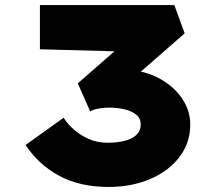

<svg xmlns="http://www.w3.org/2000/svg" viewBox="-20 -730 865 760"><path d="M410 10Q297 10 215.5 -33.5Q134 -77 81 -156L232 -264Q246 -241 271 -218.5Q296 -196 330 -180.5Q364 -165 406 -165Q444 -165 473.5 -172.5Q503 -180 520 -196Q537 -212 537 -237Q537 -263 517.5 -277.5Q498 -292 469.5 -298Q441 -304 413 -304Q397 -304 382 -302Q367 -300 355.5 -297Q344 -294 337 -289L288 -400L464 -554L505 -525L138 -535V-710H670L711 -598L435 -357L385 -444Q397 -448 422 -450.5Q447 -453 478 -453Q527 -453 572.5 -436.5Q618 -420 654.5 -390.5Q691 -361 712 -321.5Q733 -282 733 -237Q733 -164 690 -108Q647 -52 573.5 -21Q500 10 410 10Z"/></svg>

Font: Lexend Tera Black
Style: Regular
Weight: 900
Version: Version 1.007